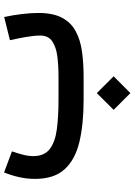

<svg xmlns="http://www.w3.org/2000/svg" viewBox="119 -544 652 930"><g transform="rotate(-90 445.0 -79.0)"><path d="M459 64 540.5 145.5 459 226.6 377.9 145.5ZM538.6 0H425.3Q309.1 0 223.1 -20.3Q137.2 -40.5 90.3 -91.8Q43.5 -143.1 43.5 -235.4Q43.5 -275.4 52.2 -313.5Q61 -351.6 74.7 -385.3L176.8 -347.2Q168.9 -324.7 161.4 -296.6Q153.8 -268.6 153.8 -242.7Q154.3 -189.5 188.7 -163.6Q223.1 -137.7 284.2 -129.6Q345.2 -121.6 425.3 -121.6H539.6Q590.8 -121.6 636.2 -127.2Q681.6 -132.8 709.7 -151.9Q737.8 -170.9 737.8 -210Q737.8 -240.2 730.7 -280Q723.6 -319.8 715.3 -356.9L827.6 -384.8Q836.9 -341.8 842 -298.6Q847.2 -255.4 847.2 -218.8Q847.2 -147.5 823.7 -104Q800.3 -60.5 758.3 -38.1Q716.3 -15.6 660.2 -7.8Q604 0 538.6 0Z"/></g></svg>

Font: Vazirmatn FD SemiBold
Style: Regular
Weight: 600
Designer: Saber Rastikerdar
Foundry: Saber Rastikerdar
Version: Version 33.001